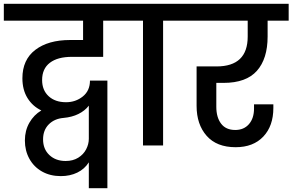

<svg xmlns="http://www.w3.org/2000/svg" viewBox="-44 -760 1528 1003"><path d="M331 -463Q257 -463 216.5 -432Q176 -401 176 -342Q176 -289 210 -257.5Q244 -226 301 -226Q351 -226 388.5 -256Q426 -286 426 -339H517V223H420V88Q398 123 360 141.5Q322 160 274 160Q218 160 175.5 136Q133 112 109.5 69.5Q86 27 86 -26Q86 -78 109.5 -119Q133 -160 172 -183Q126 -205 99.5 -248Q73 -291 73 -351Q73 -448 140.5 -499.5Q208 -551 322 -551H390V-652H-24V-740H629V-652H495V-463ZM420 -208Q399 -181 365.5 -164.5Q332 -148 288 -144Q240 -140 210.5 -110Q181 -80 181 -32Q181 19 214 50Q247 81 299 81Q337 81 364.5 64Q392 47 406 20Q420 -7 420 -35Z M703 0V-652H581V-740H930V-652H808V0Z M1086 -327V-202Q1086 -147 1111 -114Q1136 -81 1185 -81Q1230 -81 1256.5 -111.5Q1283 -142 1283 -193V-215H1384V-196Q1384 -102 1331.5 -46.5Q1279 9 1187 9Q1088 9 1035.5 -50.5Q983 -110 983 -207V-413H1087Q1250 -413 1250 -569V-652H882V-740H1464V-652H1354V-569Q1354 -453 1298 -390Q1242 -327 1124 -327Z"/></svg>

Font: MSTAGE Medium
Style: Regular
Weight: 500
Designer: Ninad Kale (Devanagari), Jonny Pinhorn (Latin)
Foundry: Indian Type Foundry
Version: 4.004